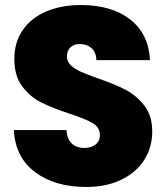

<svg xmlns="http://www.w3.org/2000/svg" viewBox="-20 -736 660 763"><path d="M322 7Q199 7 120 -51.5Q41 -110 35 -219H244Q247 -182 266 -165Q285 -148 315 -148Q342 -148 359.5 -161.5Q377 -175 377 -199Q377 -230 348 -247Q319 -264 254 -285Q185 -308 142.5 -329.5Q100 -351 68.5 -392.5Q37 -434 37 -501Q37 -569 71 -617.5Q105 -666 165 -691Q225 -716 301 -716Q424 -716 497.5 -658.5Q571 -601 576 -497H363Q362 -529 343.5 -545Q325 -561 296 -561Q274 -561 260 -548Q246 -535 246 -511Q246 -491 261.5 -476.5Q277 -462 300 -451.5Q323 -441 368 -425Q435 -402 478.5 -379.5Q522 -357 553.5 -316.5Q585 -276 585 -214Q585 -151 553.5 -101Q522 -51 462.5 -22Q403 7 322 7Z"/></svg>

Font: Fz Poppins ExtBd
Style: Regular
Weight: 800
Designer: Ninad Kale (Devanagari), Jonny Pinhorn (Latin)
Foundry: Indian Type Foundry
Version: Vit hóa bi Vntype.Com & FontZin.Com